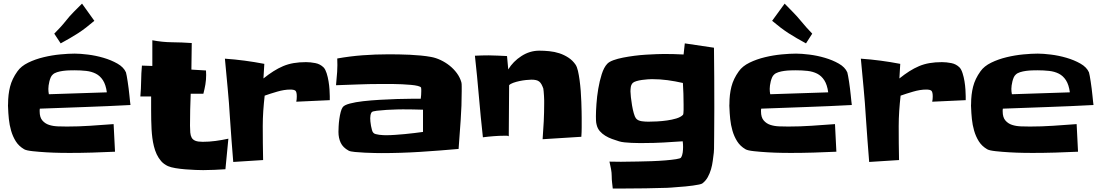

<svg xmlns="http://www.w3.org/2000/svg" viewBox="-20 -953 6196 1080"><path d="M713.9 -362.3Q585.9 -355.5 459 -351.1Q332 -346.7 204.1 -341.8Q203.1 -337.9 203.1 -334Q203.1 -330.1 203.1 -326.2Q203.1 -293 218.3 -275.4Q233.4 -257.8 255.9 -250.5Q278.3 -243.2 305.7 -242.2Q333 -241.2 356.4 -241.2Q421.9 -241.2 487.3 -245.6Q552.7 -250 619.1 -254.9L627 -99.6Q562.5 -96.7 498.5 -94.7Q434.6 -92.8 370.1 -92.8Q356.4 -92.8 319.8 -93.3Q283.2 -93.8 241.7 -96.2Q200.2 -98.6 164.1 -102.5Q127.9 -106.4 116.2 -113.3Q85.9 -130.9 68.8 -158.2Q51.8 -185.5 42.5 -217.8Q33.2 -250 29.8 -283.7Q26.4 -317.4 25.4 -348.6Q24.4 -353.5 24.9 -358.9Q25.4 -364.3 25.4 -369.1Q25.4 -420.9 36.6 -465.3Q47.9 -509.8 78.1 -551.8Q98.6 -581.1 138.7 -600.6Q178.7 -620.1 225.6 -631.3Q272.5 -642.6 319.3 -647Q366.2 -651.4 400.4 -651.4Q430.7 -651.4 474.6 -646Q518.6 -640.6 562 -627.9Q605.5 -615.2 640.6 -595.2Q675.8 -575.2 688.5 -545.9Q690.4 -540 692.9 -525.9Q695.3 -511.7 698.2 -493.7Q701.2 -475.6 703.6 -455.1Q706.1 -434.6 708 -416Q710 -397.5 711.4 -382.8Q712.9 -368.2 713.9 -362.3ZM581.1 -433.6Q575.2 -476.6 559.1 -501.5Q543 -526.4 519 -538.6Q495.1 -550.8 464.4 -554.2Q433.6 -557.6 398.4 -557.6Q386.7 -557.6 369.1 -557.1Q351.6 -556.6 334 -554.2Q316.4 -551.8 300.8 -546.9Q285.2 -542 276.4 -533.2Q269.5 -527.3 265.1 -517.1Q260.7 -506.8 257.8 -495.1Q254.9 -483.4 253.4 -472.2Q252 -460.9 252 -453.1Q252 -437.5 254.9 -422.9ZM510.7 -835.9Q486.3 -815.4 464.4 -798.3Q442.4 -781.2 419.9 -766.6Q397.5 -752 373.5 -738.3Q349.6 -724.6 321.3 -709L285.2 -763.7Q302.7 -781.2 318.8 -798.8Q335 -816.4 350.6 -835.9Q371.1 -862.3 394.5 -885.7Q418 -909.2 441.4 -932.6Z M1264.6 -172.9 1248 -1Q1216.8 1 1185.5 2.4Q1154.3 3.9 1123 3.9Q1106.4 3.9 1079.1 2.9Q1051.8 2 1022.5 -0.5Q993.2 -2.9 966.8 -7.3Q940.4 -11.7 924.8 -18.6Q901.4 -29.3 886.2 -46.9Q871.1 -64.5 861.3 -85.4Q851.6 -106.4 845.7 -130.4Q839.8 -154.3 836.9 -177.7Q834 -200.2 832.5 -226.1Q831.1 -252 830.6 -279.3Q830.1 -306.6 830.1 -332.5Q830.1 -358.4 830.1 -380.9V-410.2H769.5Q773.4 -454.1 773.9 -497.1Q774.4 -540 778.3 -584L836.9 -582V-726.6Q892.6 -715.8 947.8 -715.3Q1002.9 -714.8 1058.6 -710.9L1056.6 -561.5L1138.7 -556.6Q1138.7 -549.8 1139.2 -543.9Q1139.6 -538.1 1139.6 -531.2Q1139.6 -503.9 1135.3 -478Q1130.9 -452.1 1124 -425.8H1052.7Q1050.8 -380.9 1049.8 -335.9Q1048.8 -291 1048.8 -246.1Q1048.8 -224.6 1050.3 -207.5Q1051.8 -190.4 1058.1 -178.7Q1064.5 -167 1079.1 -161.1Q1093.8 -155.3 1120.1 -155.3Q1156.2 -155.3 1192.4 -160.2Q1228.5 -165 1264.6 -172.9Z M1835 -412.1V-389.6L1646.5 -380.9Q1649.4 -393.6 1649.4 -410.2Q1649.4 -434.6 1642.6 -441.9Q1635.7 -449.2 1612.3 -449.2Q1579.1 -449.2 1539.1 -437.5Q1499 -425.8 1468.8 -415Q1463.9 -372.1 1460.9 -329.1Q1458 -286.1 1458 -243.2Q1458 -195.3 1458.5 -147.9Q1459 -100.6 1460 -52.7L1292 -42Q1287.1 -104.5 1282.2 -166.5Q1277.3 -228.5 1273.4 -291Q1268.6 -374 1260.7 -456.5Q1252.9 -539.1 1245.1 -623Q1300.8 -619.1 1356 -611.8Q1411.1 -604.5 1466.8 -593.8L1461.9 -511.7Q1491.2 -535.2 1518.1 -552.2Q1544.9 -569.3 1572.8 -581.1Q1600.6 -592.8 1631.8 -598.1Q1663.1 -603.5 1701.2 -603.5Q1726.6 -603.5 1753.9 -598.1Q1781.2 -592.8 1800.8 -573.2Q1810.5 -562.5 1817.4 -541Q1824.2 -519.5 1828.1 -495.6Q1832 -471.7 1833.5 -448.7Q1835 -425.8 1835 -412.1Z M2577.1 -440.4Q2577.1 -358.4 2571.3 -277.3Q2565.4 -196.3 2559.6 -115.2Q2450.2 -105.5 2341.8 -98.6Q2233.4 -91.8 2124 -91.8Q2114.3 -91.8 2087.9 -92.3Q2061.5 -92.8 2032.2 -94.2Q2002.9 -95.7 1976.6 -98.1Q1950.2 -100.6 1941.4 -105.5Q1909.2 -123 1896.5 -149.9Q1883.8 -176.8 1883.8 -210.9Q1883.8 -222.7 1884.8 -242.2Q1885.7 -261.7 1888.7 -283.2Q1891.6 -304.7 1896.5 -323.2Q1901.4 -341.8 1908.2 -350.6Q1917 -362.3 1948.2 -370.6Q1979.5 -378.9 2022.9 -383.8Q2066.4 -388.7 2116.7 -391.6Q2167 -394.5 2212.9 -396Q2258.8 -397.5 2294.9 -397.5Q2331.1 -397.5 2346.7 -397.5Q2349.6 -418.9 2349.6 -439.5Q2349.6 -441.4 2349.6 -449.7Q2349.6 -458 2348.6 -460Q2345.7 -465.8 2330.1 -469.7Q2314.5 -473.6 2291.5 -475.6Q2268.6 -477.5 2241.7 -479Q2214.8 -480.5 2189.5 -480.5Q2164.1 -480.5 2144.5 -480.5Q2125 -480.5 2116.2 -480.5Q2054.7 -480.5 1993.2 -478Q1931.6 -475.6 1870.1 -473.6Q1874 -510.7 1876.5 -548.8Q1878.9 -586.9 1877 -624Q1948.2 -636.7 2020 -642.1Q2091.8 -647.5 2165 -647.5Q2191.4 -647.5 2222.7 -647Q2253.9 -646.5 2285.2 -645Q2316.4 -643.6 2347.2 -640.6Q2377.9 -637.7 2404.3 -632.8Q2431.6 -627.9 2458.5 -615.2Q2485.4 -602.5 2508.8 -584Q2532.2 -565.4 2549.8 -541.5Q2567.4 -517.6 2575.2 -490.2Q2576.2 -487.3 2576.7 -480.5Q2577.1 -473.6 2577.1 -465.3Q2577.1 -457 2577.1 -450.2Q2577.1 -443.4 2577.1 -440.4ZM2359.4 -210.9V-335.9Q2331.1 -336.9 2302.7 -337.4Q2274.4 -337.9 2246.1 -337.9Q2240.2 -337.9 2213.4 -337.4Q2186.5 -336.9 2155.8 -335Q2125 -333 2099.6 -330.1Q2074.2 -327.1 2070.3 -321.3Q2065.4 -313.5 2064 -305.2Q2062.5 -296.9 2062.5 -288.1Q2062.5 -281.2 2063.5 -269.5Q2064.5 -257.8 2066.9 -245.1Q2069.3 -232.4 2072.3 -221.7Q2075.2 -210.9 2080.1 -206.1Q2084 -201.2 2093.3 -198.7Q2102.5 -196.3 2113.3 -194.8Q2124 -193.4 2134.8 -192.9Q2145.5 -192.4 2151.4 -192.4Q2174.8 -192.4 2201.7 -194.3Q2228.5 -196.3 2256.3 -198.7Q2284.2 -201.2 2310.5 -204.6Q2336.9 -208 2359.4 -210.9Z M3252 -290Q3252 -263.7 3252 -236.8Q3252 -210 3250 -183.6L3032.2 -169.9Q3036.1 -220.7 3038.6 -270.5Q3041 -320.3 3041 -372.1Q3041 -377 3041 -388.7Q3041 -400.4 3040 -413.6Q3039.1 -426.8 3038.1 -438.5Q3037.1 -450.2 3036.1 -455.1Q3031.2 -468.8 3025.9 -478.5Q3020.5 -488.3 3013.2 -494.1Q3005.9 -500 2995.1 -502.4Q2984.4 -504.9 2968.8 -504.9Q2957 -504.9 2939 -502.9Q2920.9 -501 2902.3 -497.1Q2883.8 -493.2 2867.2 -487.3Q2850.6 -481.4 2843.8 -473.6L2841.8 -185.5Q2839.8 -189.5 2830.6 -189.5Q2821.3 -189.5 2817.4 -189.5Q2788.1 -189.5 2756.8 -187Q2725.6 -184.6 2696.3 -180.7Q2683.6 -295.9 2673.8 -410.2Q2664.1 -524.4 2651.4 -639.6Q2670.9 -640.6 2690.4 -641.1Q2710 -641.6 2729.5 -641.6Q2754.9 -641.6 2780.8 -640.1Q2806.6 -638.7 2832 -637.7L2838.9 -562.5Q2866.2 -607.4 2913.1 -637.7Q2960 -668 3013.7 -668Q3041 -668 3070.3 -665Q3099.6 -662.1 3126.5 -653.3Q3153.3 -644.5 3177.2 -628.9Q3201.2 -613.3 3217.8 -588.9Q3225.6 -577.1 3231 -554.2Q3236.3 -531.2 3240.2 -502.4Q3244.1 -473.6 3246.6 -441.4Q3249 -409.2 3250 -379.9Q3251 -350.6 3251.5 -326.7Q3252 -302.7 3252 -290Z M3998 -345.7Q3998 -304.7 3997.6 -264.2Q3997.1 -223.6 3997.1 -182.6Q3996.1 -161.1 3996.6 -138.7Q3997.1 -116.2 3995.1 -93.8Q3992.2 -72.3 3989.3 -48.3Q3986.3 -24.4 3979.5 -1Q3972.7 22.5 3961.4 43Q3950.2 63.5 3931.6 78.1Q3926.8 82 3912.1 85Q3897.5 87.9 3877.9 90.8Q3858.4 93.8 3835.9 95.7Q3813.5 97.7 3793 99.1Q3772.5 100.6 3755.9 102.1Q3739.3 103.5 3732.4 103.5Q3670.9 105.5 3610.8 106.4Q3550.8 107.4 3489.3 107.4H3426.8Q3424.8 90.8 3422.9 73.2Q3420.9 55.7 3420.9 38.1Q3420.9 18.6 3417 -2.4Q3413.1 -23.4 3408.2 -43.9L3472.7 -43Q3478.5 -43 3505.4 -43.5Q3532.2 -43.9 3568.4 -44.4Q3604.5 -44.9 3646 -46.4Q3687.5 -47.9 3722.7 -50.8Q3757.8 -53.7 3782.7 -57.6Q3807.6 -61.5 3810.5 -66.4Q3818.4 -79.1 3820.3 -95.2Q3822.3 -111.3 3822.3 -126Q3822.3 -133.8 3821.8 -142.1Q3821.3 -150.4 3820.3 -158.2Q3765.6 -154.3 3711.9 -151.4Q3658.2 -148.4 3602.5 -148.4Q3589.8 -148.4 3570.8 -148.4Q3551.8 -148.4 3531.7 -149.4Q3511.7 -150.4 3492.7 -152.3Q3473.6 -154.3 3461.9 -158.2Q3442.4 -164.1 3422.4 -171.4Q3402.3 -178.7 3384.8 -189.5Q3367.2 -200.2 3354 -215.3Q3340.8 -230.5 3335.9 -252Q3333 -262.7 3332.5 -275.4Q3332 -288.1 3332 -298.8Q3332 -326.2 3335 -368.2Q3337.9 -410.2 3345.2 -453.6Q3352.5 -497.1 3364.7 -535.6Q3377 -574.2 3395.5 -593.8Q3406.2 -605.5 3430.2 -614.3Q3454.1 -623 3484.4 -628.9Q3514.6 -634.8 3548.3 -639.2Q3582 -643.6 3614.3 -645.5Q3646.5 -647.5 3673.3 -648.4Q3700.2 -649.4 3715.8 -649.4Q3770.5 -649.4 3825.2 -646.5L3832 -709L3996.1 -684.6Q3997.1 -599.6 3997.6 -515.6Q3998 -431.6 3998 -345.7ZM3825.2 -364.3Q3825.2 -395.5 3824.2 -425.3Q3823.2 -455.1 3821.3 -486.3Q3778.3 -496.1 3735.4 -502Q3692.4 -507.8 3647.5 -507.8Q3639.6 -507.8 3624 -506.8Q3608.4 -505.9 3591.3 -503.4Q3574.2 -501 3559.6 -496.6Q3544.9 -492.2 3539.1 -486.3Q3530.3 -476.6 3528.3 -463.9Q3526.4 -451.2 3526.4 -438.5Q3526.4 -427.7 3528.8 -405.8Q3531.2 -383.8 3535.2 -360.4Q3539.1 -336.9 3544.9 -316.4Q3550.8 -295.9 3556.6 -288.1Q3562.5 -280.3 3571.3 -276.4Q3580.1 -272.5 3590.3 -271Q3600.6 -269.5 3610.8 -269Q3621.1 -268.6 3628.9 -268.6Q3648.4 -268.6 3676.3 -270Q3704.1 -271.5 3731.9 -275.4Q3759.8 -279.3 3784.2 -286.6Q3808.6 -293.9 3821.3 -306.6Q3823.2 -307.6 3824.2 -316.4Q3825.2 -325.2 3825.2 -335Q3825.2 -344.7 3825.2 -353.5Q3825.2 -362.3 3825.2 -364.3Z M4771.5 -362.3Q4643.6 -355.5 4516.6 -351.1Q4389.6 -346.7 4261.7 -341.8Q4260.7 -337.9 4260.7 -334Q4260.7 -330.1 4260.7 -326.2Q4260.7 -293 4275.9 -275.4Q4291 -257.8 4313.5 -250.5Q4335.9 -243.2 4363.3 -242.2Q4390.6 -241.2 4414.1 -241.2Q4479.5 -241.2 4544.9 -245.6Q4610.4 -250 4676.8 -254.9L4684.6 -99.6Q4620.1 -96.7 4556.2 -94.7Q4492.2 -92.8 4427.7 -92.8Q4414.1 -92.8 4377.4 -93.3Q4340.8 -93.8 4299.3 -96.2Q4257.8 -98.6 4221.7 -102.5Q4185.5 -106.4 4173.8 -113.3Q4143.6 -130.9 4126.5 -158.2Q4109.4 -185.5 4100.1 -217.8Q4090.8 -250 4087.4 -283.7Q4084 -317.4 4083 -348.6Q4082 -353.5 4082.5 -358.9Q4083 -364.3 4083 -369.1Q4083 -420.9 4094.2 -465.3Q4105.5 -509.8 4135.7 -551.8Q4156.2 -581.1 4196.3 -600.6Q4236.3 -620.1 4283.2 -631.3Q4330.1 -642.6 4377 -647Q4423.8 -651.4 4458 -651.4Q4488.3 -651.4 4532.2 -646Q4576.2 -640.6 4619.6 -627.9Q4663.1 -615.2 4698.2 -595.2Q4733.4 -575.2 4746.1 -545.9Q4748 -540 4750.5 -525.9Q4752.9 -511.7 4755.9 -493.7Q4758.8 -475.6 4761.2 -455.1Q4763.7 -434.6 4765.6 -416Q4767.6 -397.5 4769 -382.8Q4770.5 -368.2 4771.5 -362.3ZM4638.7 -433.6Q4632.8 -476.6 4616.7 -501.5Q4600.6 -526.4 4576.7 -538.6Q4552.7 -550.8 4522 -554.2Q4491.2 -557.6 4456.1 -557.6Q4444.3 -557.6 4426.8 -557.1Q4409.2 -556.6 4391.6 -554.2Q4374 -551.8 4358.4 -546.9Q4342.8 -542 4334 -533.2Q4327.1 -527.3 4322.8 -517.1Q4318.4 -506.8 4315.4 -495.1Q4312.5 -483.4 4311 -472.2Q4309.6 -460.9 4309.6 -453.1Q4309.6 -437.5 4312.5 -422.9ZM4548.8 -763.7 4513.7 -709Q4485.4 -724.6 4461.4 -738.3Q4437.5 -752 4415 -766.6Q4392.6 -781.2 4370.1 -798.3Q4347.7 -815.4 4323.2 -835.9L4393.6 -932.6Q4416 -909.2 4439.5 -885.7Q4462.9 -862.3 4484.4 -835.9Q4500 -816.4 4516.1 -798.8Q4532.2 -781.2 4548.8 -763.7Z M5412.1 -412.1V-389.6L5223.6 -380.9Q5226.6 -393.6 5226.6 -410.2Q5226.6 -434.6 5219.7 -441.9Q5212.9 -449.2 5189.5 -449.2Q5156.2 -449.2 5116.2 -437.5Q5076.2 -425.8 5045.9 -415Q5041 -372.1 5038.1 -329.1Q5035.2 -286.1 5035.2 -243.2Q5035.2 -195.3 5035.6 -147.9Q5036.1 -100.6 5037.1 -52.7L4869.1 -42Q4864.3 -104.5 4859.4 -166.5Q4854.5 -228.5 4850.6 -291Q4845.7 -374 4837.9 -456.5Q4830.1 -539.1 4822.3 -623Q4877.9 -619.1 4933.1 -611.8Q4988.3 -604.5 5043.9 -593.8L5039.1 -511.7Q5068.4 -535.2 5095.2 -552.2Q5122.1 -569.3 5149.9 -581.1Q5177.7 -592.8 5209 -598.1Q5240.2 -603.5 5278.3 -603.5Q5303.7 -603.5 5331.1 -598.1Q5358.4 -592.8 5377.9 -573.2Q5387.7 -562.5 5394.5 -541Q5401.4 -519.5 5405.3 -495.6Q5409.2 -471.7 5410.6 -448.7Q5412.1 -425.8 5412.1 -412.1Z M6130.9 -362.3Q6002.9 -355.5 5876 -351.1Q5749 -346.7 5621.1 -341.8Q5620.1 -337.9 5620.1 -334Q5620.1 -330.1 5620.1 -326.2Q5620.1 -293 5635.3 -275.4Q5650.4 -257.8 5672.9 -250.5Q5695.3 -243.2 5722.7 -242.2Q5750 -241.2 5773.4 -241.2Q5838.9 -241.2 5904.3 -245.6Q5969.7 -250 6036.1 -254.9L6043.9 -99.6Q5979.5 -96.7 5915.5 -94.7Q5851.6 -92.8 5787.1 -92.8Q5773.4 -92.8 5736.8 -93.3Q5700.2 -93.8 5658.7 -96.2Q5617.2 -98.6 5581.1 -102.5Q5544.9 -106.4 5533.2 -113.3Q5502.9 -130.9 5485.8 -158.2Q5468.8 -185.5 5459.5 -217.8Q5450.2 -250 5446.8 -283.7Q5443.4 -317.4 5442.4 -348.6Q5441.4 -353.5 5441.9 -358.9Q5442.4 -364.3 5442.4 -369.1Q5442.4 -420.9 5453.6 -465.3Q5464.8 -509.8 5495.1 -551.8Q5515.6 -581.1 5555.7 -600.6Q5595.7 -620.1 5642.6 -631.3Q5689.5 -642.6 5736.3 -647Q5783.2 -651.4 5817.4 -651.4Q5847.7 -651.4 5891.6 -646Q5935.5 -640.6 5979 -627.9Q6022.5 -615.2 6057.6 -595.2Q6092.8 -575.2 6105.5 -545.9Q6107.4 -540 6109.9 -525.9Q6112.3 -511.7 6115.2 -493.7Q6118.2 -475.6 6120.6 -455.1Q6123 -434.6 6125 -416Q6127 -397.5 6128.4 -382.8Q6129.9 -368.2 6130.9 -362.3ZM5998 -433.6Q5992.2 -476.6 5976.1 -501.5Q5960 -526.4 5936 -538.6Q5912.1 -550.8 5881.3 -554.2Q5850.6 -557.6 5815.4 -557.6Q5803.7 -557.6 5786.1 -557.1Q5768.6 -556.6 5751 -554.2Q5733.4 -551.8 5717.8 -546.9Q5702.1 -542 5693.4 -533.2Q5686.5 -527.3 5682.1 -517.1Q5677.7 -506.8 5674.8 -495.1Q5671.9 -483.4 5670.4 -472.2Q5668.9 -460.9 5668.9 -453.1Q5668.9 -437.5 5671.9 -422.9Z"/></svg>

Font: Slackey
Style: Regular
Weight: 400
Designer: Squid
Foundry: Font Diner, Inc DBA Sideshow
Version: Version 1.000